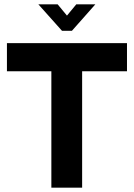

<svg xmlns="http://www.w3.org/2000/svg" viewBox="-20 -866 618 886"><path d="M217 0V-537H12V-667H566V-537H359V0ZM266 -724 157 -846H246L289 -794L332 -846H420L312 -724Z"/></svg>

Font: Maven Pro
Style: Bold
Weight: 700
Designer: Joe Prince
Foundry: Joe Prince
Version: Version 2.103